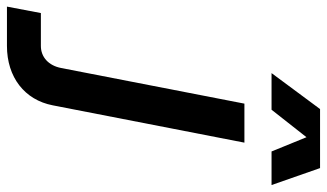

<svg xmlns="http://www.w3.org/2000/svg" viewBox="-358 -544 963 566"><g transform="rotate(90 124.0 -261.5)"><path d="M-139 200H-23C69 200 136 148 152 65L262 -500H147L42 40C35 77 10 100 -23 100H-120ZM57 -580H165L246 -683L288 -580H387L337 -723H163Z"/></g></svg>

Font: Uncut Sans Semibold Italic
Style: Regular
Weight: 600
Italic angle: -11°
Designer: Kasper Nordkvist
Foundry: UNCUT.wtf
Version: Version 1.304;Glyphs 3.2 (3246)